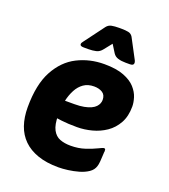

<svg xmlns="http://www.w3.org/2000/svg" viewBox="-134 -814 806 918"><g transform="rotate(20 269.5 -355.0)"><path d="M308 -531Q369 -531 407.5 -516Q446 -501 466.5 -478Q487 -455 494.5 -430.5Q502 -406 502 -386Q502 -336 482.5 -301Q463 -266 431.5 -244.5Q400 -223 362 -213Q324 -203 287 -203Q240 -203 208 -207Q176 -211 148 -216L183 -266V-225Q183 -178 196.5 -152.5Q210 -127 233.5 -118Q257 -109 288 -109Q328 -109 361 -120Q394 -131 416 -142Q438 -153 443 -153Q446 -153 448.5 -151.5Q451 -150 451 -139Q450 -137 449.5 -121Q449 -105 447.5 -87.5Q446 -70 443 -62Q437 -41 417 -27.5Q397 -14 370.5 -6.5Q344 1 317 4.5Q290 8 269 8Q208 8 163.5 -7.5Q119 -23 90 -51.5Q61 -80 47 -120.5Q33 -161 33 -212Q33 -328 71 -398Q109 -468 171.5 -499.5Q234 -531 308 -531ZM298 -414Q267 -414 245.5 -399Q224 -384 210.5 -358.5Q197 -333 190 -302H238Q266 -302 286.5 -306Q307 -310 321 -316.5Q335 -323 343 -331.5Q351 -340 354.5 -349Q358 -358 358 -367Q358 -392 341 -403Q324 -414 298 -414ZM325 -718Q347 -718 361.5 -715Q376 -712 384 -699L438 -597Q441 -590 441 -585Q441 -572 422 -572H400Q378 -572 361.5 -577Q345 -582 336 -596L311 -636L280 -597Q267 -580 249.5 -576Q232 -572 211 -572H187Q168 -572 168 -582Q168 -589 175 -597L251 -699Q261 -712 276.5 -715Q292 -718 314 -718Z"/></g></svg>

Font: Asap VF Beta
Style: Italic
Weight: 400
Italic angle: -6°
Designer: Pablo Cosgaya
Foundry: Pablo Cosgaya
Version: Version 1.007